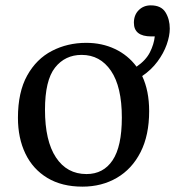

<svg xmlns="http://www.w3.org/2000/svg" viewBox="-20 -683 654 717"><path d="M288 14Q211 14 157 -18.5Q103 -51 75 -109Q47 -167 47 -243Q47 -339 81.5 -401Q116 -463 174 -493Q232 -523 302 -523Q361 -523 409.5 -500Q458 -477 490 -434Q525 -458 540 -488Q555 -518 558 -547H545Q480 -547 480 -598Q480 -627 498 -645Q516 -663 543 -663Q582 -663 598 -637Q614 -611 614 -576Q614 -549 602.5 -516.5Q591 -484 568 -453Q545 -422 511 -399Q537 -344 537 -268Q537 -178 505 -115Q473 -52 416.5 -19Q360 14 288 14ZM303 -33Q366 -33 400.5 -84.5Q435 -136 435 -244Q435 -359 394.5 -418.5Q354 -478 285 -478Q223 -478 185.5 -430.5Q148 -383 148 -273Q148 -157 189 -95Q230 -33 303 -33Z"/></svg>

Font: Literata 36pt
Style: Regular
Weight: 400
Designer: Latin by Veronika Burian and Jose Scaglione. Greek by Irene Vlachou. Cyrillic by Vera Evstafieva.
Foundry: TypeTogether
Version: Version 3.002